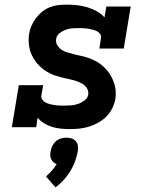

<svg xmlns="http://www.w3.org/2000/svg" viewBox="-20 -548 640 827"><path d="M280 8Q261 8 241.5 6Q222 4 204 -1.5Q186 -7 170 -17Q154 -27 142 -41L136 0H31L61 -181H166L158 -136Q157 -126 163 -118Q169 -110 177 -106Q185 -102 194.5 -99.5Q204 -97 214 -95.5Q224 -94 234 -93.5Q244 -93 254 -93Q269 -93 284.5 -94Q300 -95 315 -100Q330 -105 343.5 -115Q357 -125 360 -140Q362 -156 354 -168.5Q346 -181 333.5 -188Q321 -195 307 -199.5Q293 -204 278.5 -207Q264 -210 249.5 -213.5Q235 -217 221 -221.5Q207 -226 194 -232.5Q181 -239 169.5 -247.5Q158 -256 148 -266Q138 -276 130 -288Q122 -300 116 -313Q110 -326 107 -340.5Q104 -355 103.5 -370Q103 -385 105 -401Q108 -419 115.5 -436.5Q123 -454 134.5 -469.5Q146 -485 161.5 -497.5Q177 -510 195 -517Q213 -524 231 -526Q249 -528 268 -528Q290 -528 313 -525.5Q336 -523 357 -516.5Q378 -510 397 -499.5Q416 -489 430 -473L438 -520H543L513 -339H408L415 -384Q417 -394 411 -402Q405 -410 396.5 -414Q388 -418 378.5 -420.5Q369 -423 359.5 -424.5Q350 -426 340 -426.5Q330 -427 320 -427Q306 -427 291.5 -426Q277 -425 263 -420Q249 -415 236.5 -405Q224 -395 222 -381Q219 -366 227 -353Q235 -340 247 -332.5Q259 -325 273.5 -321Q288 -317 302 -313.5Q316 -310 330.5 -307Q345 -304 359 -299Q373 -294 386 -288Q399 -282 410.5 -273.5Q422 -265 432 -255Q442 -245 450 -233.5Q458 -222 464 -209Q470 -196 474 -181.5Q478 -167 478.5 -152Q479 -137 477 -122Q473 -101 463.5 -81.5Q454 -62 438 -46Q422 -30 403 -19.5Q384 -9 363 -2.5Q342 4 321.5 6Q301 8 280 8ZM219 259 178 212Q191 201 203 187.5Q215 174 224 159Q216 156 210 150.5Q204 145 200.5 137.5Q197 130 196.5 121.5Q196 113 198 104Q200 92 205.5 80.5Q211 69 220.5 60.5Q230 52 242 48.5Q254 45 266 45Q278 45 289 48.5Q300 52 307 60.5Q314 69 315.5 80.5Q317 92 315 104Q311 126 303 147.5Q295 169 283 189Q271 209 254.5 227Q238 245 219 259Z"/></svg>

Font: Iosevka Etoile Oblique
Style: Bold
Weight: 700
Italic angle: -9°
Designer: Belleve Invis
Foundry: Belleve Invis
Version: Version 15.5.2; ttfautohint (v1.8.4)